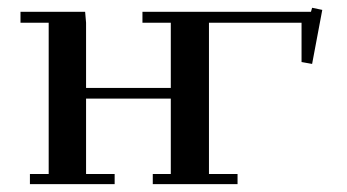

<svg xmlns="http://www.w3.org/2000/svg" viewBox="-20 -469 883 489"><path d="M32.2 -411.1V-439H196.8L199.2 -411.1V-245.1H415V-411.1H342.8V-439H772L774.9 -449.2L800.8 -443.8L774.9 -306.2L748 -311V-411.1H512.2V-25.9H585V0H369.1V-25.9H415V-217.8H199.2V-25.9H272V0H56.2V-25.9H104V-411.1Z"/></svg>

Font: Dehuti
Style: Bold
Weight: 700
Version: Version 1.2